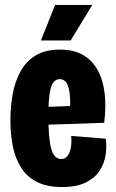

<svg xmlns="http://www.w3.org/2000/svg" viewBox="-20 -741 469 774"><path d="M230 13Q169 13 129 -7.5Q89 -28 65.5 -64.5Q42 -101 32 -150Q22 -199 22 -256Q22 -310 31 -360.5Q40 -411 62 -452Q84 -493 123 -517Q162 -541 222 -541Q278 -541 315.5 -519Q353 -497 374.5 -457Q396 -417 402 -363Q408 -309 400 -246L134 -237V-309L277 -314L261 -276Q265 -332 261 -363.5Q257 -395 247 -408.5Q237 -422 221 -422Q203 -422 193 -405.5Q183 -389 179 -355.5Q175 -322 175 -272Q175 -183 186.5 -141.5Q198 -100 227 -100Q239 -100 247 -107Q255 -114 260 -126Q265 -138 267 -155.5Q269 -173 267 -193L406 -182Q411 -152 406 -117.5Q401 -83 382 -53.5Q363 -24 326 -5.5Q289 13 230 13ZM265 -578H145L202 -721H352Z"/></svg>

Font: Bricolage Grotesque 48pt Condensed ExtraBold
Style: Regular
Weight: 800
Width: 3
Designer: Mathieu Triay
Foundry: Atelier Triay
Version: Version 1.001;gftools[0.9.33.dev8+g029e19f]